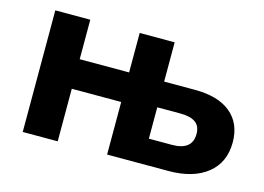

<svg xmlns="http://www.w3.org/2000/svg" viewBox="-78 -680 1131 822"><g transform="rotate(15 488.0 -268.5)"><path d="M75 -538H230V-363H449V-538H604V-364H741Q844 -364 899.5 -318Q955 -272 955 -188Q955 -99 892.5 -49Q830 1 720 1H449V-232H230V1H75ZM796 -183Q796 -218 773.5 -234Q751 -250 706 -250H604V-111H706Q796 -111 796 -183Z"/></g></svg>

Font: Chess Sans
Style: Bold
Weight: 700
Designer: Wolf Bōese
Foundry: Wolf Bōese
Version: Version 7.223